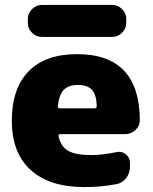

<svg xmlns="http://www.w3.org/2000/svg" viewBox="-20 -750 621 780"><path d="M364 -310Q373 -310 373 -319Q372 -365 353.5 -385Q335 -405 298 -405Q259 -405 239.5 -385.5Q220 -366 215 -318Q215 -310 223 -310ZM293 -530Q547 -530 548 -262Q548 -238 530 -221.5Q512 -205 487 -205H225Q216 -205 218 -196Q227 -154 257.5 -137Q288 -120 353 -120Q394 -120 453 -132Q474 -137 491 -123.5Q508 -110 508 -88V-72Q508 -47 492.5 -26.5Q477 -6 453 -2Q392 10 323 10Q181 10 104.5 -59.5Q28 -129 28 -260Q28 -390 96 -460Q164 -530 293 -530ZM150 -730H436Q459 -730 476 -713Q493 -696 493 -673V-657Q493 -634 476 -617Q459 -600 436 -600H150Q127 -600 110 -617Q93 -634 93 -657V-673Q93 -696 110 -713Q127 -730 150 -730Z"/></svg>

Font: Rounded Mplus 1c Black
Style: Regular
Weight: 900
Version: Version 1.059.20150529